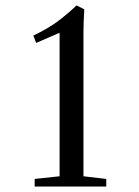

<svg xmlns="http://www.w3.org/2000/svg" viewBox="-20 -683 509 703"><path d="M106.9 0V-27.8L198.2 -37.6V-563L112.3 -525.9L102.1 -552.7Q154.8 -578.1 188.2 -602.5Q221.7 -627 260.3 -663.1L288.6 -648.9Q285.6 -599.1 285.6 -565.9V-37.6L369.1 -27.8V0Z"/></svg>

Font: Elstob 18pt Medium
Style: Regular
Weight: 500
Designer: Peter S. Baker
Version: Version 1.015